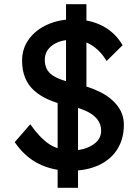

<svg xmlns="http://www.w3.org/2000/svg" viewBox="-20 -802 664 913"><path d="M351 91H254V-363L351 -330ZM294 -782H391V-330L294 -363ZM325 -87Q379 -87 420 -112.5Q461 -138 461 -180Q461 -212 442 -235.5Q423 -259 387.5 -275Q352 -291 299 -301Q196 -322 140.5 -373Q85 -424 85 -514Q85 -572 118 -616.5Q151 -661 206.5 -685.5Q262 -710 326 -710Q408 -710 468 -678.5Q528 -647 563 -587L487 -512Q459 -559 417.5 -586Q376 -613 323 -613Q266 -613 229.5 -587Q193 -561 193 -517Q193 -469 229 -444.5Q265 -420 337 -405Q401 -391 453 -366Q505 -341 537 -301Q569 -261 569 -208Q569 -142 538 -92.5Q507 -43 449.5 -16.5Q392 10 314 10Q231 10 164.5 -23Q98 -56 50 -126L124 -211Q169 -147 213.5 -117Q258 -87 325 -87Z"/></svg>

Font: Lexend
Style: Regular
Weight: 400
Designer: Thomas Jockin
Foundry: Lexend
Version: Version 1.000